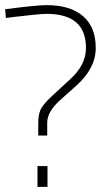

<svg xmlns="http://www.w3.org/2000/svg" viewBox="-22 -728 414 748"><path d="M351 -541Q351 -462 275 -394L210 -336Q162 -292 162 -250V-200H127V-250Q127 -287 140 -308Q153 -329 186 -359L251 -419Q313 -475 313 -541Q313 -674 160 -674Q145 -674 105 -670Q65 -666 33 -662L1 -658L-2 -692Q120 -708 160 -708Q251 -708 301 -665.5Q351 -623 351 -541ZM124 0V-81H163V0Z"/></svg>

Font: TypoPRO Titillium Title
Style: Regular
Weight: 250
Designer: Campivisivi
Foundry: Accademia di Belle Arti di Urbino and students of MA course of Visual design
Version: 1.000